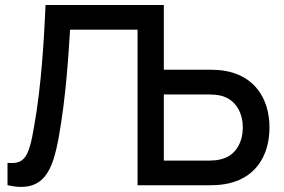

<svg xmlns="http://www.w3.org/2000/svg" viewBox="-20 -740 1136 767"><path d="M10 0C156 32.5 190.5 -58.5 215 -194C243.5 -352.5 253 -514.5 260 -621.5H529.5V0H820.5C834.5 0 857 -1 875.5 -4C996.5 -22.5 1056.5 -114 1056.5 -230.5C1056.5 -347.5 995.5 -438.5 875.5 -457.5C857 -460.5 833.5 -461.5 820.5 -461.5H634.5V-720H162C156 -585.5 145.5 -397.5 116.5 -236.5C95.5 -110 77.5 -83.5 10 -89.5ZM816.5 -362.5C829.5 -362.5 847 -361.5 861.5 -358C926 -342.5 950 -283.5 950 -230.5C950 -177.5 926 -118.5 861.5 -103.5C847 -99.5 829.5 -98.5 816.5 -98.5H634.5V-362.5Z"/></svg>

Font: Manrope SemiBold
Style: Regular
Weight: 600
Designer: Mikhail Sharanda
Foundry: Mikhail Sharanda
Version: Version 4.505